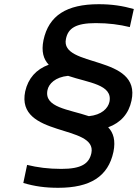

<svg xmlns="http://www.w3.org/2000/svg" viewBox="-20 -725 657 914"><path d="M187 -534C176 -480 187 -443 212 -417C152 -395 114 -352 100 -290C54 -69 444 -135 415 4C404 54 368 79 272 79C210 79 158 72 109 60L91 146C145 162 195 169 257 169C410 169 495 115 520 -2C531 -56 520 -93 495 -119C555 -141 593 -184 606 -246C654 -467 264 -401 294 -540C304 -590 340 -615 436 -615C497 -615 549 -608 598 -596L617 -682C564 -697 513 -705 450 -705C297 -705 212 -651 187 -534ZM206 -296C212 -326 243 -358 304 -364C401 -331 518 -323 501 -240C494 -209 464 -178 403 -172C306 -205 189 -213 206 -296Z"/></svg>

Font: LT Wave Text Medium Italic
Style: Regular
Weight: 500
Designer: Daniel Lyons
Version: Version 2.5 (Glyphs App)